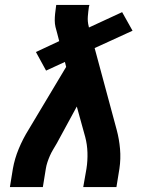

<svg xmlns="http://www.w3.org/2000/svg" viewBox="-20 -755 640 775"><path d="M20 0 32 -74Q39 -114 55.5 -154Q72 -194 95 -231L247 -485L242 -505L166 -470L125 -545L219 -589L211 -620Q207 -633 204 -646Q201 -659 201 -672.5Q201 -686 202.5 -700Q204 -714 206 -728L207 -735H341L339 -728Q336 -708 334.5 -688Q333 -668 338 -649L339 -644L473 -706L515 -631L384 -571L362 -561L451 -231Q461 -194 464.5 -154Q468 -114 462 -74L450 0H316L329 -74Q334 -106 333 -139Q332 -172 324 -202L290 -325L209 -176Q202 -164 194.5 -151.5Q187 -139 181.5 -126.5Q176 -114 171.5 -100.5Q167 -87 165 -74L153 0Z"/></svg>

Font: Iosevka Curly Slab XBdEx
Style: Italic
Weight: 800
Width: 7
Italic angle: -9°
Monospace: yes
Designer: Belleve Invis
Foundry: Belleve Invis
Version: Version 11.1.0; ttfautohint (v1.8.3)